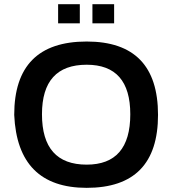

<svg xmlns="http://www.w3.org/2000/svg" viewBox="-20 -904 833 929"><path d="M399.4 -107.4Q610.4 -107.4 610.4 -351.1Q610.4 -590.8 399.4 -590.8Q183.1 -590.8 183.1 -351.1Q183.1 -107.4 399.4 -107.4ZM48.8 -348.1Q48.8 -703.1 399.4 -703.1Q744.6 -703.1 744.6 -348.1Q744.6 4.9 399.4 4.9Q64.5 4.9 48.8 -348.1ZM532.2 -883.8V-791H427.2V-883.8ZM366.2 -883.8V-791H261.2V-883.8Z"/></svg>

Font: Voltera
Style: Bold
Weight: 700
Designer: Bernd Montag
Version: Version 1.301